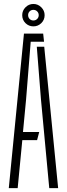

<svg xmlns="http://www.w3.org/2000/svg" viewBox="-20 -974 346 994"><path d="M25.5 0 104 -800H203.5L208 -758H139L115 -459L99 -290.5H183L172 -248.5H95.5L71.5 0ZM235 0 192 -460 170.5 -732H209L281 0ZM153 -837.5Q129 -837.5 112 -854.2Q95 -871 95 -895.5Q95 -919 112 -936.2Q129 -953.5 153 -953.5Q176.5 -953.5 193.8 -936.2Q211 -919 211 -895.5Q211 -871 193.8 -854.2Q176.5 -837.5 153 -837.5ZM153 -868Q164.5 -868 172.5 -876Q180.5 -884 180.5 -895.5Q180.5 -907 172.5 -915Q164.5 -923 153 -923Q141 -923 133.2 -915Q125.5 -907 125.5 -895.5Q125.5 -884 133.2 -876Q141 -868 153 -868Z"/></svg>

Font: Big Shoulders Stencil Display Light
Style: Regular
Weight: 300
Designer: Patric King
Foundry: XO Type Co
Version: Version 1.000